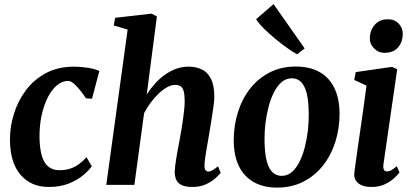

<svg xmlns="http://www.w3.org/2000/svg" viewBox="-20 -882 1968 916"><path d="M213 10Q128 10 78.2 -47.8Q28.5 -105.5 27.5 -214.5Q27 -275.5 45.8 -337Q64.5 -398.5 102.5 -450Q140.5 -501.5 198.5 -532.8Q256.5 -564 333.5 -564Q362.5 -564 396.5 -559Q430.5 -554 454 -543.5L419 -411L390 -413Q378.5 -431 363.2 -450.2Q348 -469.5 332.8 -482.8Q317.5 -496 304.5 -496Q278 -496 253.2 -476.2Q228.5 -456.5 209.2 -419.8Q190 -383 178.8 -332.8Q167.5 -282.5 168.5 -221.5Q170 -168.5 180.8 -135Q191.5 -101.5 212.2 -85.8Q233 -70 263.5 -70Q294 -70 317.2 -78.2Q340.5 -86.5 358.8 -100.5Q377 -114.5 392.5 -132L418 -89Q404.5 -69.5 377 -46.2Q349.5 -23 308.5 -6.5Q267.5 10 213 10Z M897.5 10Q863.5 10 845 0.2Q826.5 -9.5 820 -26.2Q813.5 -43 813.5 -64Q814 -76.5 816.2 -94.2Q818.5 -112 822 -133Q825.5 -154 829.8 -176Q834 -198 837.5 -218Q841.5 -239 845.5 -263Q849.5 -287 853 -312Q856.5 -337 859 -360.8Q861.5 -384.5 861 -405.5Q860.5 -433.5 855.8 -449Q851 -464.5 841 -470.8Q831 -477 815 -477Q797.5 -477 777.5 -466Q757.5 -455 737.5 -436.2Q717.5 -417.5 699.5 -393.2Q681.5 -369 667.5 -342.5L621 0H487L589 -741L522.5 -760.5L529.5 -797L703 -817L728.5 -803.5L680 -431Q697.5 -458.5 719.2 -482.8Q741 -507 766.5 -525.2Q792 -543.5 820.5 -553.8Q849 -564 879.5 -564Q916.5 -564 944.2 -550Q972 -536 987.2 -504.5Q1002.5 -473 1002.5 -420Q1002.5 -402.5 998.2 -371.8Q994 -341 988.5 -307.5Q983 -274 978.5 -246.5Q975.5 -228 971.8 -207Q968 -186 964.5 -165.5Q961 -145 958.5 -126.5Q956 -108 955.5 -93Q955.5 -75.5 961 -69.5Q966.5 -63.5 973 -63.5Q982.5 -63.5 992.5 -69Q1002.5 -74.5 1020 -88.5L1033 -57.5Q1027.5 -50.5 1010.2 -34Q993 -17.5 964.8 -3.8Q936.5 10 897.5 10Z M1390.5 -564.5Q1458 -564.5 1504.2 -538.5Q1550.5 -512.5 1575 -462.5Q1599.5 -412.5 1600 -340Q1600 -269.5 1580 -205.8Q1560 -142 1521.5 -93Q1483 -44 1427.5 -15.5Q1372 13 1302.5 13Q1237 13 1190.5 -13.2Q1144 -39.5 1119.8 -89.5Q1095.5 -139.5 1095 -211Q1095 -282.5 1115 -346.5Q1135 -410.5 1173.5 -459.5Q1212 -508.5 1266.8 -536.5Q1321.5 -564.5 1390.5 -564.5ZM1372.5 -508.5Q1344.5 -508.5 1323.2 -490Q1302 -471.5 1286.5 -440.5Q1271 -409.5 1261 -371Q1251 -332.5 1246.2 -292Q1241.5 -251.5 1242 -214Q1242.5 -151 1252.5 -113.5Q1262.5 -76 1280.8 -59.5Q1299 -43 1323.5 -43Q1351.5 -43 1372.5 -61.2Q1393.5 -79.5 1409 -110.5Q1424.5 -141.5 1434.2 -180Q1444 -218.5 1448.8 -259.2Q1453.5 -300 1453 -338Q1452.5 -401 1442.8 -438.2Q1433 -475.5 1415.2 -492Q1397.5 -508.5 1372.5 -508.5ZM1397.5 -623Q1381.5 -631 1353.8 -650.5Q1326 -670 1295.2 -695.2Q1264.5 -720.5 1239 -745.8Q1213.5 -771 1202 -790.5L1285 -862.5L1433.5 -651Z M1753 10Q1724.5 10 1705.2 1.8Q1686 -6.5 1677 -21.8Q1668 -37 1670.5 -58.5Q1673 -79.5 1677.5 -111.2Q1682 -143 1687.8 -183.8Q1693.5 -224.5 1700.5 -271.5Q1707.5 -318.5 1714.5 -369.8Q1721.5 -421 1728.5 -473.5L1670 -500.5L1677 -538L1850.5 -563L1875 -551.5L1809.5 -99.5Q1807 -81.5 1811.5 -72.8Q1816 -64 1826 -64Q1835.5 -64 1846 -69.5Q1856.5 -75 1873 -89L1886 -59Q1880 -51 1863 -34.5Q1846 -18 1818.2 -4Q1790.5 10 1753 10ZM1814 -630Q1784.5 -630 1763.8 -651.8Q1743 -673.5 1744.5 -703Q1746 -739.5 1768.8 -764.8Q1791.5 -790 1830 -790Q1863.5 -790 1882.8 -768.8Q1902 -747.5 1901.5 -719.5Q1901 -681.5 1879 -655.8Q1857 -630 1814 -630Z"/></svg>

Font: Merriweather 28pt
Style: Bold Italic
Weight: 700
Italic angle: -7.8°
Version: Version 2.101